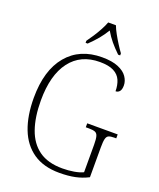

<svg xmlns="http://www.w3.org/2000/svg" viewBox="-168 -1032 944 1143"><g transform="rotate(20 303.5 -460.5)"><path d="M348 10Q248 10 182.5 -35Q117 -80 85 -162.5Q53 -245 53 -358Q53 -533 133 -628.5Q213 -724 354 -724Q417 -724 456.5 -707.5Q496 -691 514 -664.5Q532 -638 532 -610Q532 -585 522.5 -573Q513 -561 497 -561Q497 -600 484 -630Q471 -660 439 -676.5Q407 -693 351 -693Q230 -693 164 -606Q98 -519 98 -358Q98 -253 124.5 -177.5Q151 -102 207.5 -61.5Q264 -21 356 -21Q394 -21 429 -27Q464 -33 486 -44V-219Q486 -254 481 -271.5Q476 -289 462.5 -294Q449 -299 425 -299H404V-324H597V-299H585Q562 -299 550 -294Q538 -289 533.5 -271.5Q529 -254 529 -218V-28Q490 -8 447 1Q404 10 348 10ZM231 -784Q245 -803 262 -829Q279 -855 293.5 -882Q308 -909 316 -931H365Q373 -909 388 -882Q403 -855 419.5 -829Q436 -803 450 -784V-771H437Q405 -802 383 -828.5Q361 -855 341 -889Q320 -855 298 -828.5Q276 -802 244 -771H231Z"/></g></svg>

Font: Noto Serif SemiCondensed ExtraLight
Style: Regular
Weight: 200
Width: 4
Designer: Monotype Design Team
Foundry: Monotype Imaging Inc.
Version: Version 2.014